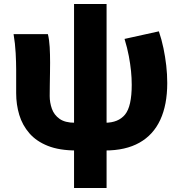

<svg xmlns="http://www.w3.org/2000/svg" viewBox="-20 -740 909 962"><path d="M364 14Q278 14 220 -9Q162 -32 127 -72.5Q92 -113 76.5 -164.5Q61 -216 61 -273V-392Q61 -426 58.5 -474Q56 -522 48 -569H220Q227 -540 229 -504Q231 -468 231 -427Q231 -405 230.5 -374Q230 -343 229.5 -312Q229 -281 229 -259Q229 -226 240 -195Q251 -164 278.5 -144.5Q306 -125 355 -125ZM506 14V-125Q573 -125 606.5 -166Q640 -207 640 -315Q640 -349 636.5 -384Q633 -419 625.5 -459Q618 -499 604 -545L776 -583Q790 -542 799 -498.5Q808 -455 813 -411.5Q818 -368 818 -324Q818 -215 783 -139.5Q748 -64 678.5 -25Q609 14 506 14ZM351 202V-720H514V202Z"/></svg>

Font: Noto Sans SC Black
Style: Regular
Weight: 900
Designer: Ryoko NISHIZUKA  (kana, bopomofo & ideographs); Paul D. Hunt (Latin, Greek & Cyrillic); Sandoll Communications , Soo-you
Foundry: Adobe
Version: Version 2.004-H2;hotconv 1.0.118;makeotfexe 2.5.65603